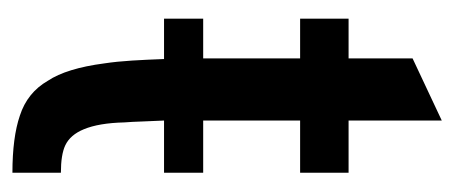

<svg xmlns="http://www.w3.org/2000/svg" viewBox="-231 -500 731 309"><g transform="rotate(90 134.5 -345.5)"><path d="M177 -180Q178 -139 188 -115Q197 -93 214 -85Q229 -78 258 -78V0Q201 0 166 -12Q129 -24 110 -57Q90 -87 82 -148Q79 -168 77.5 -192Q76 -216 75 -244H10V-307H74V-463H10V-541H74V-644L174 -691V-541H258V-463H174V-307H258V-244H174Q175 -225 175.5 -209Q176 -193 177 -180Z"/></g></svg>

Font: Medium
Style: Regular
Weight: 500
Designer: Fernando Haro
Foundry: deFharo
Version: Version 1.787